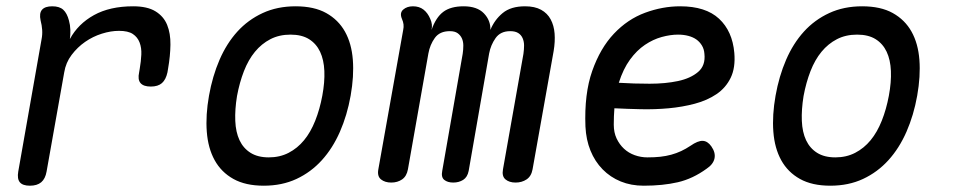

<svg xmlns="http://www.w3.org/2000/svg" viewBox="-20 -580 3040 610"><path d="M75 10Q52 10 43 -1Q34 -12 38 -35L112 -455Q115 -470 114 -485Q113 -500 109 -515Q104 -538 113.5 -549Q123 -560 146 -560Q169 -560 181 -549Q193 -538 199 -515Q203 -501 203.5 -485.5Q204 -470 202 -456Q228 -504 278.5 -532Q329 -560 403 -560Q448 -560 474 -544Q500 -528 511 -501Q522 -474 521.5 -438Q521 -402 514 -362L512 -350Q507 -327 494.5 -316Q482 -305 459 -305Q436 -305 426.5 -316Q417 -327 422 -350L424 -362Q428 -385 429 -406.5Q430 -428 423.5 -445Q417 -462 402 -472Q387 -482 358 -482Q332 -482 303.5 -473Q275 -464 250.5 -447Q226 -430 207.5 -405.5Q189 -381 184 -350L128 -35Q124 -12 111 -1Q98 10 75 10Z M818 10Q760 10 721.5 -11.5Q683 -33 662 -71Q641 -109 637 -161.5Q633 -214 644 -276Q655 -338 677.5 -390Q700 -442 734 -479.5Q768 -517 814.5 -538.5Q861 -560 919 -560Q978 -560 1016.5 -538.5Q1055 -517 1076 -479.5Q1097 -442 1101 -390Q1105 -338 1094 -276Q1083 -214 1060 -161.5Q1037 -109 1002.5 -71Q968 -33 922 -11.5Q876 10 818 10ZM834 -80Q869 -80 897 -94.5Q925 -109 946 -134.5Q967 -160 981.5 -196.5Q996 -233 1004 -276Q1012 -319 1010.5 -354.5Q1009 -390 997 -415.5Q985 -441 962 -455.5Q939 -470 903 -470Q867 -470 839 -455.5Q811 -441 790 -415.5Q769 -390 755 -354Q741 -318 733 -275Q726 -232 727.5 -196Q729 -160 741 -134.5Q753 -109 776 -94.5Q799 -80 834 -80Z M1223 0Q1203 0 1190.5 -10Q1178 -20 1182 -42L1261 -485Q1263 -494 1262 -502.5Q1261 -511 1257 -520Q1249 -539 1261 -549.5Q1273 -560 1292 -560Q1312 -560 1325.5 -549.5Q1339 -539 1347 -520Q1351 -511 1352 -502.5Q1353 -494 1351 -485Q1365 -525 1388.5 -542.5Q1412 -560 1453 -560Q1496 -560 1517.5 -537.5Q1539 -515 1538 -485Q1551 -517 1577 -538.5Q1603 -560 1648 -560Q1679 -560 1699 -549Q1719 -538 1729.5 -518.5Q1740 -499 1742 -473.5Q1744 -448 1739 -418L1672 -42Q1668 -20 1653 -10Q1638 0 1618 0Q1598 0 1586 -10Q1574 -20 1578 -42L1643 -409Q1645 -423 1645 -435.5Q1645 -448 1640.5 -458.5Q1636 -469 1626.5 -475Q1617 -481 1601 -481Q1570 -481 1554.5 -459Q1539 -437 1534 -410L1469 -37Q1465 -17 1451.5 -8.5Q1438 0 1420 0Q1402 0 1391.5 -8.5Q1381 -17 1385 -37L1450 -409Q1452 -422 1452 -435Q1452 -448 1447.5 -458Q1443 -468 1434 -474.5Q1425 -481 1409 -481Q1377 -481 1361.5 -459.5Q1346 -438 1341 -410L1276 -42Q1272 -20 1257.5 -10Q1243 0 1223 0Z M2240 -115Q2254 -95 2250 -76.5Q2246 -58 2225 -44Q2181 -12 2133.5 -1Q2086 10 2025 10Q1985 10 1952 -3.5Q1919 -17 1894.5 -42Q1870 -67 1856 -101.5Q1842 -136 1840 -178Q1836 -282 1861.5 -354.5Q1887 -427 1930.5 -473Q1974 -519 2029.5 -539.5Q2085 -560 2141 -560Q2222 -560 2264.5 -520.5Q2307 -481 2313 -412Q2317 -365 2301.5 -333Q2286 -301 2256.5 -281Q2227 -261 2187.5 -250.5Q2148 -240 2104.5 -236Q2061 -232 2016.5 -233Q1972 -234 1932 -236Q1931 -224 1930.5 -211Q1930 -198 1930 -184Q1930 -159 1939 -140Q1948 -121 1962.5 -107.5Q1977 -94 1996.5 -87Q2016 -80 2037 -80Q2060 -80 2078 -82Q2096 -84 2112.5 -88.5Q2129 -93 2144 -100Q2159 -107 2174 -117Q2197 -133 2212.5 -132.5Q2228 -132 2240 -115ZM1946 -317Q1994 -314 2044 -314Q2094 -314 2134 -322.5Q2174 -331 2198 -351.5Q2222 -372 2218 -409Q2217 -424 2210 -435.5Q2203 -447 2192.5 -454.5Q2182 -462 2167 -466Q2152 -470 2134 -470Q2110 -470 2082.5 -462.5Q2055 -455 2029 -437.5Q2003 -420 1981.5 -390.5Q1960 -361 1946 -317Z M2618 10Q2560 10 2521.5 -11.5Q2483 -33 2462 -71Q2441 -109 2437 -161.5Q2433 -214 2444 -276Q2455 -338 2477.5 -390Q2500 -442 2534 -479.5Q2568 -517 2614.5 -538.5Q2661 -560 2719 -560Q2778 -560 2816.5 -538.5Q2855 -517 2876 -479.5Q2897 -442 2901 -390Q2905 -338 2894 -276Q2883 -214 2860 -161.5Q2837 -109 2802.5 -71Q2768 -33 2722 -11.5Q2676 10 2618 10ZM2634 -80Q2669 -80 2697 -94.5Q2725 -109 2746 -134.5Q2767 -160 2781.5 -196.5Q2796 -233 2804 -276Q2812 -319 2810.5 -354.5Q2809 -390 2797 -415.5Q2785 -441 2762 -455.5Q2739 -470 2703 -470Q2667 -470 2639 -455.5Q2611 -441 2590 -415.5Q2569 -390 2555 -354Q2541 -318 2533 -275Q2526 -232 2527.5 -196Q2529 -160 2541 -134.5Q2553 -109 2576 -94.5Q2599 -80 2634 -80Z"/></svg>

Font: Maple Mono NL
Style: Italic
Weight: 400
Italic angle: -10°
Monospace: yes
Designer: subframe7536
Version: Version 7.000